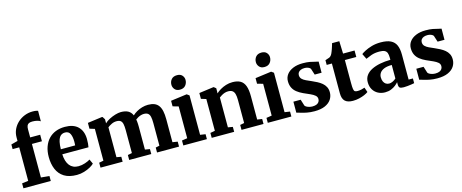

<svg xmlns="http://www.w3.org/2000/svg" viewBox="-44 -1530 5370 2234"><g transform="rotate(-15 2641.0 -412.5)"><path d="M33 0V-59.5L109 -69.5V-473H29.5V-529L109 -550V-593Q109 -644.5 129.5 -688.5Q150 -732.5 186 -765.8Q222 -799 268.5 -817.5Q315 -836 365.5 -836Q393 -836 408.8 -832.8Q424.5 -829.5 431 -827L430.5 -700.5Q416.5 -711.5 390 -717.8Q363.5 -724 334.5 -724Q308.5 -724 292.5 -716.8Q276.5 -709.5 269.2 -693Q262 -676.5 262 -648V-551.5H382.5V-473H262V-69L362.5 -59.5V0Z M675.5 11Q582.5 11 524.2 -25.5Q466 -62 438.8 -126.8Q411.5 -191.5 411.5 -275.5Q411.5 -344 431 -398Q450.5 -452 486 -489.5Q521.5 -527 571.2 -546.5Q621 -566 682 -566Q785 -566 839.2 -513.2Q893.5 -460.5 895.5 -365Q895.5 -332 893.5 -307.5Q891.5 -283 887.5 -265H572Q574 -220.5 584.5 -186.5Q595 -152.5 613.5 -129.2Q632 -106 658.5 -94Q685 -82 719.5 -82Q759 -82 799.2 -95.5Q839.5 -109 862 -124L887.5 -68.5Q872 -52 839.5 -33.5Q807 -15 764.2 -2Q721.5 11 675.5 11ZM571 -326 743.5 -326.5Q744 -337.5 744.8 -348.2Q745.5 -359 745.5 -370Q745.5 -430.5 728.2 -466.2Q711 -502 667 -502Q647 -502 630 -494Q613 -486 600 -466.8Q587 -447.5 579.5 -413.2Q572 -379 571 -326Z M961.5 0V-59.5L1015 -69.5V-452.5L954.5 -471V-541L1128.5 -564.5L1137 -563L1158 -530L1157.5 -481.5Q1179.5 -504 1215.2 -522.5Q1251 -541 1289 -552.2Q1327 -563.5 1356.5 -563.5Q1411 -563.5 1444 -544.8Q1477 -526 1493.5 -487Q1515 -508 1545.2 -525.2Q1575.5 -542.5 1611.2 -553Q1647 -563.5 1683.5 -563.5Q1727.5 -563.5 1758.8 -551Q1790 -538.5 1809.2 -512.2Q1828.5 -486 1837.5 -444.8Q1846.5 -403.5 1846.5 -346V-69.5L1907.5 -59.5V0H1642.5V-59.5L1689.5 -69.5V-342Q1689.5 -389.5 1682.8 -418.5Q1676 -447.5 1658.5 -460.5Q1641 -473.5 1609.5 -473.5Q1590.5 -473.5 1571.8 -467.5Q1553 -461.5 1536.5 -452.2Q1520 -443 1508 -433.5Q1510.5 -421.5 1512 -407.2Q1513.5 -393 1514.2 -378Q1515 -363 1515 -346.5V-69.5L1573 -59.5V0H1307V-59.5L1358 -69.5V-345Q1358 -391.5 1351.8 -419.8Q1345.5 -448 1329 -460.8Q1312.5 -473.5 1280.5 -473.5Q1248.5 -473.5 1219.8 -459.2Q1191 -445 1172 -429.5V-69.5L1228 -59.5V0Z M1959 0V-59.5L2024.5 -69.5V-452.5L1956 -472V-539L2147.5 -564.5H2151L2179.5 -544V-69L2243 -59.5V0ZM2089.5 -637Q2049.5 -637 2028.5 -661.8Q2007.5 -686.5 2007.5 -717Q2007.5 -755 2030.5 -782Q2053.5 -809 2098.5 -809H2099.5Q2140 -809 2160.8 -785.2Q2181.5 -761.5 2181.5 -731Q2181.5 -693 2158.5 -665Q2135.5 -637 2090.5 -637Z M2357.5 -69.5V-452.5L2297 -471V-541L2471.5 -564.5H2475.5L2501.5 -544V-507L2500 -482Q2521 -502.5 2552.2 -521Q2583.5 -539.5 2621.2 -551.5Q2659 -563.5 2700.5 -563.5Q2759.5 -563.5 2796 -542.2Q2832.5 -521 2849.8 -473.8Q2867 -426.5 2867 -348.5V-69L2925 -60V0H2660V-59.5L2710 -69V-345Q2710 -392 2701.8 -420Q2693.5 -448 2674.8 -460.8Q2656 -473.5 2624.5 -473.5Q2602 -473.5 2581.5 -466.5Q2561 -459.5 2544 -449Q2527 -438.5 2514.5 -429V-69.5L2571.5 -59.5V0H2301V-59.5Z M2976.5 0V-59.5L3042 -69.5V-452.5L2973.5 -472V-539L3165 -564.5H3168.5L3197 -544V-69L3260.5 -59.5V0ZM3107 -637Q3067 -637 3046 -661.8Q3025 -686.5 3025 -717Q3025 -755 3048 -782Q3071 -809 3116 -809H3117Q3157.5 -809 3178.2 -785.2Q3199 -761.5 3199 -731Q3199 -693 3176 -665Q3153 -637 3108 -637Z M3537.5 11Q3488 11 3447 3Q3406 -5 3375.8 -14.8Q3345.5 -24.5 3327.5 -28.5L3328 -160.5H3415.5L3439.5 -84Q3444.5 -75 3458.8 -67Q3473 -59 3491.8 -54.2Q3510.5 -49.5 3529 -49.5Q3559.5 -49.5 3579 -58Q3598.5 -66.5 3608 -81.5Q3617.5 -96.5 3617.5 -115Q3617.5 -141.5 3597.2 -159Q3577 -176.5 3542.2 -192.2Q3507.5 -208 3462.5 -227.5Q3421 -246.5 3390.5 -270.8Q3360 -295 3343.8 -328.2Q3327.5 -361.5 3327.5 -406.5Q3327.5 -452 3354 -487.5Q3380.5 -523 3430 -543.8Q3479.5 -564.5 3547.5 -564.5Q3597.5 -564.5 3632.8 -557.8Q3668 -551 3692.2 -544Q3716.5 -537 3732.5 -535L3732 -401H3649L3625 -475.5Q3621 -483.5 3610.8 -490Q3600.5 -496.5 3585.8 -500.8Q3571 -505 3553 -505Q3527.5 -505 3508.2 -497.2Q3489 -489.5 3478.8 -475.2Q3468.5 -461 3468.5 -442Q3468.5 -413.5 3486.5 -395.2Q3504.5 -377 3533.5 -363.8Q3562.5 -350.5 3595 -336.5Q3626.5 -323 3657 -307Q3687.5 -291 3712 -270.8Q3736.5 -250.5 3751.2 -222.5Q3766 -194.5 3766 -156.5Q3766 -110.5 3741.5 -72.5Q3717 -34.5 3666.5 -11.8Q3616 11 3537.5 11Z M4001 9.5Q3937.5 9.5 3906.5 -20Q3875.5 -49.5 3875.5 -113.5V-473.5H3813V-530Q3825 -535 3837 -538.5Q3849 -542 3859.5 -546Q3870 -550 3876.5 -556Q3884 -562.5 3889 -569.5Q3894 -576.5 3898.2 -585.5Q3902.5 -594.5 3907 -606Q3912.5 -618.5 3918 -634.8Q3923.5 -651 3929 -668.8Q3934.5 -686.5 3939 -702H4026L4031 -551.5H4169.5V-473.5H4032V-197.5Q4032 -146.5 4036 -123Q4040 -99.5 4051 -93.2Q4062 -87 4083 -87Q4106 -87 4129.8 -92.5Q4153.5 -98 4169 -104L4189 -46.5Q4171.5 -33 4142.2 -20.2Q4113 -7.5 4076.5 1Q4040 9.5 4001 9.5Z M4388 11Q4343 11 4305.2 -8.5Q4267.5 -28 4244.8 -65.2Q4222 -102.5 4222 -156Q4222 -202.5 4246.8 -236.8Q4271.5 -271 4315.8 -293.2Q4360 -315.5 4418.5 -327Q4477 -338.5 4544 -339V-364Q4544 -399 4536 -421.2Q4528 -443.5 4506.5 -454.2Q4485 -465 4443.5 -465Q4387 -465 4344.5 -449.5Q4302 -434 4278 -422.5L4246 -488Q4259 -499 4293.2 -517.2Q4327.5 -535.5 4377 -550Q4426.5 -564.5 4485.5 -564.5Q4562 -564.5 4606.5 -542.2Q4651 -520 4670.2 -475.5Q4689.5 -431 4689.5 -362.5V-62L4741 -61.5V-5Q4730 -2.5 4707.8 1Q4685.5 4.5 4660 7.2Q4634.5 10 4613.5 10Q4577 10 4564.5 -0.5Q4552 -11 4552 -42V-67.5Q4539.5 -52 4516.5 -33.5Q4493.5 -15 4461.2 -2Q4429 11 4388 11ZM4461 -75.5Q4480.5 -75.5 4504 -86.8Q4527.5 -98 4544 -114V-277Q4487 -277 4451.5 -262.5Q4416 -248 4399.8 -224.2Q4383.5 -200.5 4383.5 -172Q4383.5 -141 4393.2 -119.8Q4403 -98.5 4420.2 -87Q4437.5 -75.5 4461 -75.5Z M5018 11Q4968.5 11 4927.5 3Q4886.5 -5 4856.2 -14.8Q4826 -24.5 4808 -28.5L4808.5 -160.5H4896L4920 -84Q4925 -75 4939.2 -67Q4953.5 -59 4972.2 -54.2Q4991 -49.5 5009.5 -49.5Q5040 -49.5 5059.5 -58Q5079 -66.5 5088.5 -81.5Q5098 -96.5 5098 -115Q5098 -141.5 5077.8 -159Q5057.5 -176.5 5022.8 -192.2Q4988 -208 4943 -227.5Q4901.5 -246.5 4871 -270.8Q4840.5 -295 4824.2 -328.2Q4808 -361.5 4808 -406.5Q4808 -452 4834.5 -487.5Q4861 -523 4910.5 -543.8Q4960 -564.5 5028 -564.5Q5078 -564.5 5113.2 -557.8Q5148.5 -551 5172.8 -544Q5197 -537 5213 -535L5212.5 -401H5129.5L5105.5 -475.5Q5101.5 -483.5 5091.2 -490Q5081 -496.5 5066.2 -500.8Q5051.5 -505 5033.5 -505Q5008 -505 4988.8 -497.2Q4969.5 -489.5 4959.2 -475.2Q4949 -461 4949 -442Q4949 -413.5 4967 -395.2Q4985 -377 5014 -363.8Q5043 -350.5 5075.5 -336.5Q5107 -323 5137.5 -307Q5168 -291 5192.5 -270.8Q5217 -250.5 5231.8 -222.5Q5246.5 -194.5 5246.5 -156.5Q5246.5 -110.5 5222 -72.5Q5197.5 -34.5 5147 -11.8Q5096.5 11 5018 11Z"/></g></svg>

Font: Merriweather 28pt ExtraBold
Style: Regular
Weight: 800
Version: Version 2.100